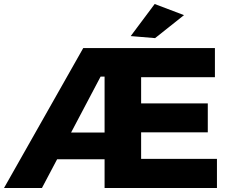

<svg xmlns="http://www.w3.org/2000/svg" viewBox="-25 -942 1151 962"><path d="M897 -866.2 752 -751 629.9 -761.2 750 -921.9ZM682.1 -146H1062V0H499V-144H261.2L185.1 0H-4.9L392.1 -701.2H1051.8V-555.2H682.1V-423.8H1016.1V-278.8H682.1ZM331.1 -277.8H499V-558.1H479Z"/></svg>

Font: Montserrat-Arabic
Style: Bold
Weight: 700
Designer: Mohamed Gaber
Foundry: Kief Type Foundry
Version: Version 5.008;PS 005.008;hotconv 1.0.88;makeotf.lib2.5.64775